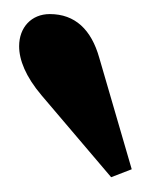

<svg xmlns="http://www.w3.org/2000/svg" viewBox="-20 -870 216 266"><path d="M134 -624.5 162.5 -635.5 117.5 -790C106.5 -829 84 -850.5 49 -850.5C23.5 -850.5 6.5 -832 6.5 -806C6.5 -787 15.5 -764 37.5 -738Z"/></svg>

Font: Libre Caslon Condensed SemiBold
Style: Regular
Weight: 600
Designer: Pablo Impallari, Rodrigo Fuenzalida, Katja Schimmel, Ertekin Erdin
Foundry: Pablo Impallari, Rodrigo Fuenzalida
Version: Version 2.000;gftools[0.9.33]